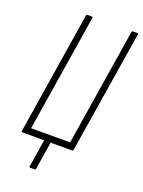

<svg xmlns="http://www.w3.org/2000/svg" viewBox="-151 -726 708 948"><g transform="rotate(20 203.0 -252.0)"><path d="M132 151Q126 151 127 144L150 0H36Q30 0 31 -6L133 -649Q134 -655 140 -655H162Q168 -655 167 -649L69 -34H274L372 -649Q373 -655 378 -655H400Q407 -655 406 -649L303 -6Q302 0 297 0H184L161 144Q160 151 154 151Z"/></g></svg>

Font: Sofia Sans Extra Condensed ExtraLight
Style: Italic
Weight: 250
Italic angle: -9°
Version: Version 4.100